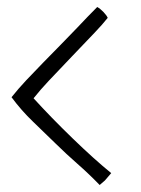

<svg xmlns="http://www.w3.org/2000/svg" viewBox="-20 -548 403 549"><path d="M76 -267Q95 -291 119.5 -317Q144 -343 186.5 -387.5Q229 -432 251 -455Q273 -478 288 -497Q285 -504 276 -513.5Q267 -523 258 -528Q244 -514 230 -499.5Q216 -485 201 -469Q178 -445 153 -419.5Q128 -394 103 -368.5Q78 -343 55 -318.5Q32 -294 13 -270Q41 -232 74.5 -200Q108 -168 138.5 -138Q169 -108 201.5 -79.5Q234 -51 264 -20L265 -19L280 -32L298 -53Q250 -92 188 -152Q126 -212 76 -267Z"/></svg>

Font: Londrina Solid Thin
Style: Regular
Weight: 250
Designer: Marcelo Magalhaes
Foundry: Marcelo Magalhães
Version: Version 1.002